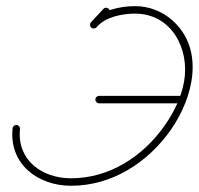

<svg xmlns="http://www.w3.org/2000/svg" viewBox="-20 -584 638 616"><path d="M328.6 -556C323.8 -560.5 316.2 -560.2 311.7 -555.4C298.4 -541.1 285.2 -526.9 272 -512.6C267.5 -507.8 267.8 -500.2 272.6 -495.7C277.5 -491.1 285.1 -491.4 289.6 -496.3C302.8 -510.5 316 -524.8 329.2 -539C333.8 -543.9 333.5 -551.5 328.6 -556ZM290 -496.7C290 -496.7 290 -496.7 290 -496.7C317.9 -530 372.2 -540.3 413.5 -540.3C530.1 -540.3 589.1 -427.2 570.6 -322.5C561.6 -271.3 538 -223.6 508.4 -181.3C439.1 -82.4 331.4 -12 208 -12C115.4 -12 33.8 -69.8 44.2 -169.8C44.9 -176.4 40.1 -182.3 33.5 -182.9C26.9 -183.6 21 -178.8 20.4 -172.2C8.5 -58 101.1 12 208 12C339.2 12 454.3 -62.2 528.1 -167.5C599.4 -269.5 639 -423.9 533.2 -518.6C500.3 -548 457.6 -564.3 413.5 -564.3C364.7 -564.3 304.3 -551.2 271.6 -512.2C267.3 -507.1 268 -499.5 273.1 -495.3C278.1 -491 285.7 -491.7 290 -496.7ZM298 -252.5C298 -252.5 298 -252.5 298 -252.5C386.7 -252.5 475.3 -252.5 564 -252.5C570.6 -252.5 576 -257.9 576 -264.5C576 -271.1 570.6 -276.5 564 -276.5C564 -276.5 564 -276.5 564 -276.5C475.3 -276.5 386.7 -276.5 298 -276.5C291.4 -276.5 286 -271.1 286 -264.5C286 -257.9 291.4 -252.5 298 -252.5Z"/></svg>

Font: FRB American Cursive Guidelines Arrows Light
Style: Italic
Weight: 300
Italic angle: -25°
Version: Version 2.0;Modular Font Editor K font №1